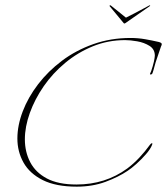

<svg xmlns="http://www.w3.org/2000/svg" viewBox="-20 -686 625 718"><path d="M537 -665Q541 -667 541.5 -666Q542 -665 540 -663L448 -599Q445 -597 443 -599L390 -663Q389 -665 391 -666Q393 -667 395 -665Q398 -663 408 -654.5Q418 -646 430.5 -636.5Q443 -627 451 -620Q465 -627 483.5 -636.5Q502 -646 517.5 -654.5Q533 -663 537 -665ZM267 12Q189 12 140 -12.5Q91 -37 68 -78Q45 -119 45 -168Q45 -217 65 -269.5Q85 -322 122.5 -371Q160 -420 212 -459Q264 -498 329 -521Q394 -544 468 -544Q496 -544 522 -539.5Q548 -535 574 -529Q585 -526 585 -521Q585 -519 584 -516.5Q583 -514 582 -512Q577 -497 572 -482.5Q567 -468 562 -453Q558 -437 554 -424Q550 -411 549 -410Q548 -408 544 -407.5Q540 -407 541 -410Q545 -417 551 -438Q557 -459 558 -469Q558 -471 558.5 -473.5Q559 -476 559 -478Q559 -502 539 -514.5Q519 -527 493 -531.5Q467 -536 448 -536Q384 -536 327.5 -513Q271 -490 224 -451Q177 -412 143.5 -363.5Q110 -315 91.5 -263.5Q73 -212 73 -165Q73 -118 93 -79.5Q113 -41 155.5 -18.5Q198 4 266 4Q374 4 456 -56Q480 -74 501.5 -97Q523 -120 541 -145Q545 -150 548 -150.5Q551 -151 549 -145Q543 -129 526 -109.5Q509 -90 490 -73Q471 -56 457 -47Q423 -24 374.5 -6Q326 12 267 12Z"/></svg>

Font: Explora
Style: Regular
Weight: 400
Designer: Robert E. Leuschke
Foundry: Robert E. Leuschke
Version: Version 1.010